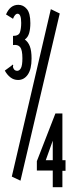

<svg xmlns="http://www.w3.org/2000/svg" viewBox="-23 -707 293 797"><path d="M52 -375Q34 -375 20 -386Q6 -397 -3 -414L23 -433L30 -439L32 -436Q28 -428 37 -417Q42 -413 48 -413Q58 -413 64 -424.5Q70 -436 70 -465Q70 -500 60.5 -511.5Q51 -523 31 -520V-558Q55 -558 60 -573.5Q65 -589 65 -612Q65 -650 50 -650Q39 -650 31 -629L2 -647Q19 -687 53 -687Q74 -687 88.5 -669.5Q103 -652 103 -611Q103 -587 98 -569.5Q93 -552 80 -543Q94 -533 101 -514.5Q108 -496 108 -464Q108 -420 92.5 -397.5Q77 -375 52 -375ZM62 43 26 26 188 -669 225 -651ZM196 1H130V-38L207 -236H236V-42H249V2H236V70H196ZM196 -42V-123L167 -42Z"/></svg>

Font: Inconsolata UltraCondensed SemiBold
Style: Regular
Weight: 600
Width: 1
Monospace: yes
Designer: Raph Levien, Cyreal, Brenton Simpson
Foundry: Raph Levien, Cyreal, Google
Version: Version 3.001; ttfautohint (v1.8.2.53-6de2)